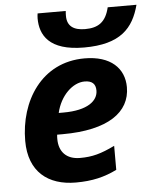

<svg xmlns="http://www.w3.org/2000/svg" viewBox="-55 -828 719 884"><g transform="rotate(-5 304.5 -385.5)"><path d="M44 -201C44 -58 132 10 260 10C337 10 393 -4 450 -32V-143C386 -112 346 -101 289 -101C226 -101 192 -138 192 -197C192 -204 192 -209 193 -217H218C430 -217 532 -292 532 -407C532 -494 470 -556 349 -556C149 -556 44 -384 44 -201ZM352 -606C521 -606 581 -675 609 -781H476C460 -713 424 -690 364 -690C312 -690 281 -710 281 -758C281 -765 281 -770 282 -781H152C151 -774 150 -766 150 -758C150 -682 189 -606 352 -606ZM209 -316C227 -395 285 -450 340 -450C374 -450 391 -435 391 -404C391 -357 344 -316 231 -316Z"/></g></svg>

Font: BC Sans
Style: Bold Italic
Weight: 700
Italic angle: -12°
Designer: Monotype Design Team
Province of B.C.
Foundry: Monotype Imaging Inc.
Version: Version 2.000;GOOG;noto-source:20170915:90ef993387c0